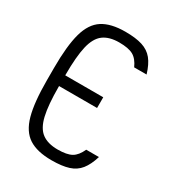

<svg xmlns="http://www.w3.org/2000/svg" viewBox="-194 -936 988 1072"><g transform="rotate(30 300.0 -400.0)"><path d="M300 14Q207 14 153.5 -20.5Q100 -55 77.5 -136.5Q55 -218 55 -360V-440Q55 -582 77.5 -663.5Q100 -745 153.5 -779.5Q207 -814 300 -814Q367 -814 409.5 -800.5Q452 -787 478 -755Q504 -723 521 -666H441Q421 -711 390.5 -728Q360 -745 300 -745Q236 -745 198.5 -717Q161 -689 145.5 -622.5Q130 -556 130 -440V-360Q130 -245 145.5 -178Q161 -111 198.5 -83Q236 -55 300 -55Q359 -55 389 -72Q419 -89 439 -134H521Q504 -78 478 -45.5Q452 -13 409.5 0.5Q367 14 300 14ZM375 -366H80V-435H375Z"/></g></svg>

Font: Victor Mono
Style: Regular
Weight: 400
Monospace: yes
Designer: Rune Bjørnerås
Version: Version 1.561;gftools[0.9.30]